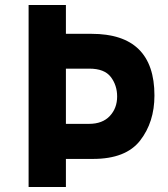

<svg xmlns="http://www.w3.org/2000/svg" viewBox="-20 -752 676 772"><path d="M601 -368Q601 -261 543.5 -187Q486 -113 354 -113H245V0H95V-732H245V-616H348Q601 -616 601 -368ZM451 -364Q451 -409 425.5 -442.5Q400 -476 339 -476H245V-254H338Q392 -254 421.5 -285.5Q451 -317 451 -364Z"/></svg>

Font: Josefin Sans
Style: Bold
Weight: 700
Designer: Santiago Orozco
Foundry: Typemade
Version: Version 2.000